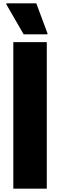

<svg xmlns="http://www.w3.org/2000/svg" viewBox="-20 -1040 341 1153"><path d="M60 93V-787H261V93ZM122 -834 18 -1014V-1020H198L265 -840V-834Z"/></svg>

Font: Farlight84_Sys_V01
Style: Bold
Weight: 700
Designer: Monotype Design Team, Nadine Chahine and Nizar Qandah
Foundry: Monotype Imaging Inc.
Version: Version 2.004;October 31, 2024;FontCreator 14.0.0.2814 64-bi